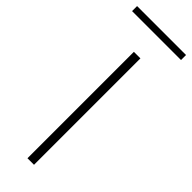

<svg xmlns="http://www.w3.org/2000/svg" viewBox="-318 -877 893 893"><g transform="rotate(45 129.0 -430.5)"><path d="M108 0V-700H151V0ZM-32 -828V-861H290V-828Z"/></g></svg>

Font: Georama Expanded ExtraLight
Style: Regular
Weight: 250
Width: 7
Designer: Jean-Baptiste Levee
Foundry: Production Type
Version: Version 1.001